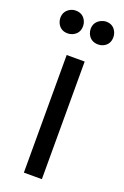

<svg xmlns="http://www.w3.org/2000/svg" viewBox="-164 -729 500 773"><g transform="rotate(20 86.0 -342.5)"><path d="M-28.3 -635.7Q-28.3 -667 1 -680.7Q9.8 -684.6 20.5 -684.6Q52.7 -684.6 65.4 -655.3Q69.3 -645.5 69.3 -635.7Q69.3 -603.5 40 -590.8Q30.3 -586.9 20.5 -586.9Q-11.7 -586.9 -24.4 -616.2Q-28.3 -626 -28.3 -635.7ZM101.6 -635.7Q101.6 -666 129.9 -679.7Q140.6 -684.6 151.4 -684.6Q182.6 -684.6 195.3 -655.3Q199.2 -645.5 199.2 -635.7Q199.2 -603.5 170.9 -590.8Q161.1 -586.9 151.4 -586.9Q118.2 -586.9 105.5 -616.2Q101.6 -626 101.6 -635.7ZM46.9 0V-503.9H124V0Z"/></g></svg>

Font: Post No Bills Jaffna SemiBold
Style: Regular
Weight: 600
Designer: Kosala Senevirathne, Siva Puranthara, Lasantha Premarathna, Tharique Azeez
Foundry: Mooniak
Version: Version 1.220 ; ttfautohint (v1.6)